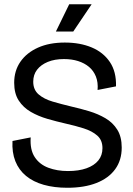

<svg xmlns="http://www.w3.org/2000/svg" viewBox="-20 -874 628 907"><path d="M298 13Q236 13 186.5 -1Q137 -15 103 -43Q69 -71 52.5 -112.5Q36 -154 39 -208L125 -225Q121 -167 144 -132Q167 -97 208.5 -81.5Q250 -66 301 -66Q352 -66 388.5 -79Q425 -92 444.5 -116Q464 -140 464 -174Q464 -212 439.5 -233.5Q415 -255 375.5 -267.5Q336 -280 291 -290Q247 -300 204 -312.5Q161 -325 125.5 -345.5Q90 -366 68.5 -399Q47 -432 47 -483Q47 -540 76.5 -582.5Q106 -625 159.5 -649Q213 -673 286 -673Q358 -673 413 -650Q468 -627 499 -581Q530 -535 528 -466L441 -449Q444 -485 433 -512.5Q422 -540 400.5 -558Q379 -576 349 -585.5Q319 -595 282 -595Q238 -595 205.5 -581.5Q173 -568 155 -544.5Q137 -521 137 -488Q137 -450 162.5 -428Q188 -406 229 -394Q270 -382 316 -371Q360 -361 401.5 -348.5Q443 -336 478 -315.5Q513 -295 534 -261.5Q555 -228 555 -177Q555 -117 524 -74.5Q493 -32 435.5 -9.5Q378 13 298 13ZM326 -725H244L307 -854H413Z"/></svg>

Font: Bricolage Grotesque 72pt
Style: Regular
Weight: 400
Version: Version 1.001;gftools[0.9.33.dev8+g029e19f]